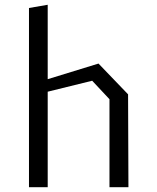

<svg xmlns="http://www.w3.org/2000/svg" viewBox="-20 -785 660 805"><path d="M439 0H518.5L517 -389.5L393 -518.5L180 -453V-765L101.5 -751.5V0H180V-400.5L366.5 -446.5L439 -369Z"/></svg>

Font: Monaspace Krypton Light
Style: Regular
Weight: 300
Designer: Riley Cran & the Lettermatic Team
Foundry: Lettermatic
Version: Version 1.101 (Monaspace Krypton)